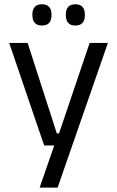

<svg xmlns="http://www.w3.org/2000/svg" viewBox="-20 -684 534 876"><path d="M285.7 -75.5 243.1 -56.9 389 -488.2H472.3L242.9 172H160.8L238.1 -50.8L273.7 -20.2H181.5L21.9 -488.2H106L239.2 -75.5ZM171.1 -567.5Q149.5 -567.5 138.6 -579.7Q127.7 -591.9 127.7 -614.6V-618Q127.7 -640.4 138.6 -652.4Q149.5 -664.5 171.1 -664.5Q193.5 -664.5 204.3 -652.4Q215 -640.4 215 -618V-614.6Q215 -591.9 204.3 -579.7Q193.5 -567.5 171.1 -567.5ZM323.9 -567.5Q301.9 -567.5 291.1 -579.7Q280.4 -591.9 280.4 -614.6V-618Q280.4 -640.4 291.1 -652.4Q301.9 -664.5 323.9 -664.5Q345.8 -664.5 356.5 -652.4Q367.2 -640.4 367.2 -618V-614.6Q367.2 -591.9 356.5 -579.7Q345.8 -567.5 323.9 -567.5Z"/></svg>

Font: Anek Odia Medium
Style: Regular
Weight: 500
Designer: Yesha Goshar & Mahesh Sahu (Odia), Yesha Goshar (Latin)
Foundry: Ek Type
Version: Version 1.003